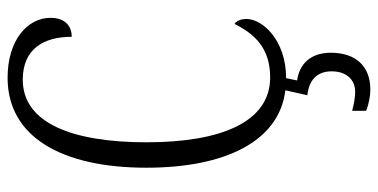

<svg xmlns="http://www.w3.org/2000/svg" viewBox="-265 -499 996 506"><g transform="rotate(-90 233.0 -246.0)"><path d="M250 232C312 232 347 193 347 128C347 74 317 45 274 39L280 10C381 10 436 -53 436 -94C436 -109 431 -121 423 -126C397 -74 360 -32 282 -32C164 -32 111 -162 111 -358C111 -552 161 -684 276 -684C358 -684 389 -628 389 -555C420 -555 439 -575 439 -611C439 -671 381 -724 281 -724C125 -724 44 -581 44 -358C44 -150 114 -8 248 8L235 66C274 70 298 91 298 130C298 169 276 192 244 192C230 192 212 189 194 184V221C212 228 233 232 250 232Z"/></g></svg>

Font: Noto Serif Armenian ExtraCondensed Light
Style: Regular
Weight: 300
Width: 2
Designer: Monotype Design Team
Foundry: Monotype Imaging Inc.
Version: Version 2.008